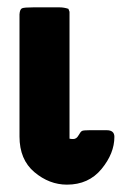

<svg xmlns="http://www.w3.org/2000/svg" viewBox="-20 -491 345 522"><path d="M33 -120V-452Q34 -466 40 -468.5Q46 -471 70 -471H142Q154 -471 166 -467L169 -459V-114Q173 -113 179 -113Q188 -113 193.5 -123Q199 -133 203 -135Q207 -137 223 -137H270Q291 -137 291 -119Q291 -74 256 -31.5Q221 11 162 11Q114 11 73.5 -23Q33 -57 33 -120Z"/></svg>

Font: CMU Sans Serif
Style: Bold
Weight: 700
Version: Version 0.7.0